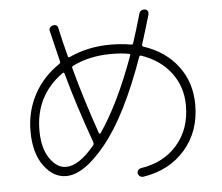

<svg xmlns="http://www.w3.org/2000/svg" viewBox="-56 -864 1112 962"><g transform="rotate(-5 500.0 -382.5)"><path d="M268.6 -518.6Q127.9 -418 127.9 -242.2Q127.9 -153.3 163.6 -101.1Q199.2 -48.8 245.1 -48.8Q310.5 -48.8 389.6 -144.5Q394.5 -151.4 391.6 -160.2Q320.3 -359.4 278.3 -514.6Q275.4 -523.4 268.6 -518.6ZM519.5 -592.8Q411.1 -592.8 325.2 -550.8Q317.4 -547.9 319.3 -539.1Q362.3 -378.9 423.8 -202.1Q424.8 -200.2 427.2 -199.7Q429.7 -199.2 431.6 -201.2Q528.3 -341.8 613.3 -576.2Q617.2 -584 607.4 -585.9Q567.4 -592.8 519.5 -592.8ZM242.2 -2.9Q177.7 -2.9 130.4 -67.4Q83 -131.8 83 -242.2Q83 -342.8 128.4 -426.8Q173.8 -510.7 255.9 -565.4Q262.7 -570.3 260.7 -578.1Q249 -624 222.7 -735.4Q220.7 -744.1 226.6 -751.5Q232.4 -758.8 241.2 -760.7Q263.7 -765.6 267.6 -743.2Q278.3 -690.4 301.8 -600.6Q303.7 -591.8 311.5 -595.7Q407.2 -639.6 519.5 -639.6Q574.2 -639.6 623 -630.9Q630.9 -628.9 633.8 -636.7Q656.2 -706.1 678.7 -784.2Q680.7 -793 689.9 -797.4Q699.2 -801.8 708 -799.8Q727.5 -794.9 722.7 -773.4Q697.3 -686.5 677.7 -625Q675.8 -619.1 683.6 -615.2Q793 -579.1 855 -497.1Q917 -415 917 -302.7Q917 -168.9 837.9 -77.6Q758.8 13.7 626 34.2Q617.2 35.2 609.4 29.8Q601.6 24.4 599.6 14.6Q598.6 5.9 604 -1Q609.4 -7.8 618.2 -9.8Q734.4 -27.3 802.2 -106.4Q870.1 -185.5 870.1 -302.7Q870.1 -397.5 816.4 -468.3Q762.7 -539.1 668 -571.3Q660.2 -573.2 658.2 -566.4Q557.6 -282.2 445.3 -142.6Q333 -2.9 242.2 -2.9Z"/></g></svg>

Font: Rounded-X Mgen+ 1m light
Style: Regular
Weight: 200
Designer: [Source Han Sans]
Ryoko NISHIZUKA  (kana & ideographs); Paul D. Hunt (Latin, Greek & Cyrillic); Wenlong ZHANG  (bopomofo
Version: Version 1.059.20150602